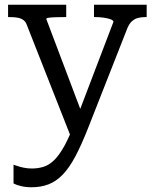

<svg xmlns="http://www.w3.org/2000/svg" viewBox="-20 -557 651 809"><path d="M339 -43 327 -6 280 23 93 -452Q88 -466 78 -473Q68 -480 54 -482.5Q40 -485 20 -485H14V-537H259V-485H253Q235 -485 217 -484.5Q199 -484 187 -482.5Q175 -481 175 -477ZM351 -17Q323 54 297.5 102Q272 150 244.5 178.5Q217 207 185 219.5Q153 232 113 232Q88 232 68 227Q48 222 37 216V137Q41 138 52 142Q63 146 79.5 149.5Q96 153 115 153Q140 153 163 146Q186 139 207.5 118.5Q229 98 251.5 57.5Q274 17 298 -49L307 -69L458 -465Q458 -471 446.5 -475.5Q435 -480 417.5 -482.5Q400 -485 381 -485H376V-537H598V-485H592Q576 -485 562 -481.5Q548 -478 536.5 -468Q525 -458 517 -439Z"/></svg>

Font: Roboto Serif 20pt SemiCondensed
Style: Regular
Weight: 400
Width: 4
Version: Version 1.008